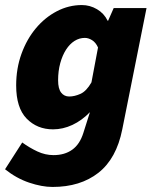

<svg xmlns="http://www.w3.org/2000/svg" viewBox="-36 -532 608 760"><path d="M172 208Q130 208 79.5 191Q29 174 -16 138L52 32Q81 53 112 67.5Q143 82 176 82Q220 82 250 60.5Q280 39 294 -6L320 -88Q288 -55 250.5 -37.5Q213 -20 174 -20Q111 -20 69.5 -62.5Q28 -105 28 -194Q28 -261 49 -319Q70 -377 106 -420Q142 -463 189 -487.5Q236 -512 288 -512Q320 -512 348 -495.5Q376 -479 390 -450H392L414 -500H544L448 -20Q425 96 353.5 152Q282 208 172 208ZM238 -150Q259 -150 282.5 -160.5Q306 -171 326 -206L352 -344Q343 -364 328.5 -373Q314 -382 300 -382Q278 -382 259 -370Q240 -358 225.5 -335.5Q211 -313 202.5 -282Q194 -251 194 -214Q194 -181 206 -165.5Q218 -150 238 -150Z"/></svg>

Font: mr_Source Sans Pro
Style: Italic
Weight: 900
Italic angle: -11°
Designer: Paul D. Hunt
Foundry: Adobe Systems Incorporated
Version: Version 1.076;July 10, 2024;FontCreator 11.5.0.2430 64-bit